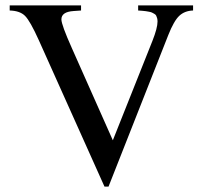

<svg xmlns="http://www.w3.org/2000/svg" viewBox="-20 -682 762 713"><path d="M697 -662V-643Q666 -642 646 -623.5Q626 -605 605 -552L383 11H368L124 -533Q92 -604 73 -623Q54 -642 16 -643V-662H281V-643L253 -641Q208 -638 208 -610Q208 -590 247 -503L399 -161L546 -530Q565 -578 565 -602Q565 -609 563.5 -614.5Q562 -620 560 -624Q558 -628 552.5 -631Q547 -634 544 -635.5Q541 -637 533 -638.5Q525 -640 521.5 -640.5Q518 -641 507.5 -642Q497 -643 493 -643V-662Z"/></svg>

Font: STIX
Style: Regular
Weight: 400
Designer: MicroPress Inc., with final additions and corrections provided by Coen Hoffman, Elsevier (retired)
Version: Version 1.1.1